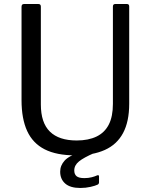

<svg xmlns="http://www.w3.org/2000/svg" viewBox="-20 -762 749 954"><path d="M622 -247Q622 -158 591.5 -101Q561 -44 501 -17Q441 10 355 10Q261 10 202 -20Q143 -50 115 -111Q87 -172 87 -264V-728Q87 -742 99 -742H171Q183 -742 183 -729V-243Q183 -152 228 -108Q273 -64 361 -64Q419 -64 459.5 -83.5Q500 -103 520.5 -143Q541 -183 541 -246V-729Q541 -742 552 -742H611Q622 -742 622 -730V-247ZM279 91Q279 60 301.5 35.5Q324 11 385 -8L447 -1Q396 21 372.5 40Q349 59 349 85Q349 104 360.5 113.5Q372 123 399 123Q420 123 436.5 118.5Q453 114 461 110Q472 105 472 115V144Q472 151 466 155Q454 161 430 166.5Q406 172 379 172Q329 172 304 150Q279 128 279 91Z"/></svg>

Font: Libre Franklin Thin
Style: Regular
Weight: 400
Version: Version 3.000